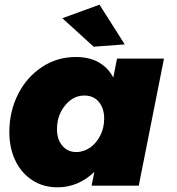

<svg xmlns="http://www.w3.org/2000/svg" viewBox="-20 -795 758 822"><path d="M119 -23C150 -3 186 7 226 7C285 7 338 -15 384 -59L372 0H574L682 -544H481L465 -463C450 -492 428 -514 401 -529C374 -544 341 -551 304 -551C252 -551 204 -537 161 -509C117 -480 83 -442 58 -393C33 -344 20 -289 20 -230C20 -183 29 -142 46 -107C63 -71 88 -43 119 -23ZM367 -164C348 -151 328 -144 307 -144C282 -144 262 -153 247 -171C232 -188 224 -212 224 -243C224 -269 229 -293 240 -315C251 -336 265 -354 283 -367C300 -380 320 -386 341 -386C367 -386 388 -377 403 -359C418 -341 426 -317 426 -288C426 -262 421 -238 410 -216C399 -194 385 -177 367 -164ZM406 -775 247 -717 381 -595 514 -605Z"/></svg>

Font: Argentum Sans ExtraBold
Style: Italic
Weight: 800
Italic angle: -11.3°
Designer: Julieta Ulanovsky
Foundry: Julieta Ulanovsky
Version: Version 5.001;February 15, 2019;FontCreator 11.5.0.2425 64-b